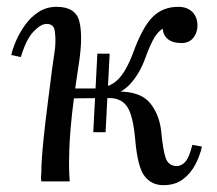

<svg xmlns="http://www.w3.org/2000/svg" viewBox="-20 -531 634 562"><path d="M458 11Q424 11 403.5 -15Q383 -41 376 -120Q370 -191 353 -217.5Q336 -244 300 -244L173 -243L174 -272H327V-263Q392 -263 419.5 -229Q447 -195 452 -145Q457 -93 464.5 -70Q472 -47 494 -45Q510 -44 522 -57Q534 -70 543 -107L571 -102Q565 -74 551 -48Q537 -22 514.5 -5.5Q492 11 458 11ZM101 0Q100 -7 100 -12.5Q100 -18 101 -26Q101 -43 102.5 -66.5Q104 -90 108 -129Q112 -168 120 -231Q128 -296 132.5 -329Q137 -362 139.5 -377.5Q142 -393 142 -403Q143 -423 140 -442Q137 -461 116 -461Q100 -461 78.5 -439Q57 -417 41 -364L13 -370Q17 -388 27 -411.5Q37 -435 53.5 -458Q70 -481 93 -496Q116 -511 146 -511Q202 -511 212.5 -467.5Q223 -424 211 -346Q202 -287 196 -240.5Q190 -194 187 -158.5Q184 -123 183 -97.5Q182 -72 182 -55Q182 -43 182.5 -29Q183 -15 184 0ZM253 -254V-272Q297 -272 323 -296Q349 -320 371 -380Q397 -451 426.5 -481Q456 -511 502 -511Q528 -511 543 -496Q558 -481 558 -456Q558 -436 546 -420.5Q534 -405 511 -405Q486 -405 472 -416Q458 -427 456 -447Q442 -438 431 -419.5Q420 -401 406 -363Q389 -315 360.5 -284.5Q332 -254 298 -254ZM253 -144 265 -374H301L289 -144Z"/></svg>

Font: Lora Italic
Style: Italic
Weight: 400
Italic angle: -3°
Designer: Olga Karpushina, Alexei Vanyashin (Cyrillic)
Foundry: Cyreal
Version: Version 2.210; ttfautohint (v1.8.1.43-b0c9)